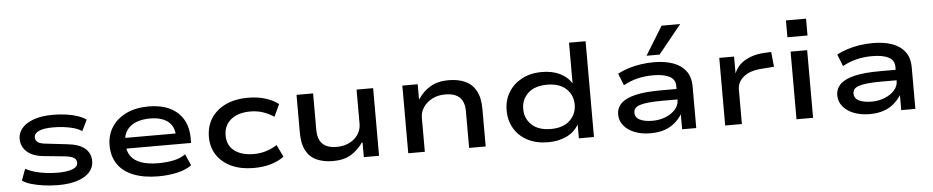

<svg xmlns="http://www.w3.org/2000/svg" viewBox="-43 -1085 6841 1408"><g transform="rotate(-5 3377.5 -380.5)"><path d="M341 9Q285 9 234 2Q183 -5 142 -17Q101 -29 76 -47L107 -131Q139 -114 178 -103Q217 -92 260 -87Q303 -82 344 -82Q412 -82 451.5 -97Q491 -112 491 -142Q491 -166 471.5 -179Q452 -192 403 -197L252 -212Q170 -220 128 -258.5Q86 -297 86 -353Q86 -396 115 -431Q144 -466 202 -487Q260 -508 345 -508Q396 -508 443.5 -501Q491 -494 528.5 -481Q566 -468 588 -451L549 -370Q521 -388 486.5 -397.5Q452 -407 414.5 -411.5Q377 -416 338 -416Q267 -416 232.5 -399.5Q198 -383 198 -356Q198 -331 216.5 -318Q235 -305 281 -301L428 -284Q516 -275 559 -239.5Q602 -204 602 -143Q602 -98 570 -63Q538 -28 479.5 -9.5Q421 9 341 9Z M1076 9Q971 9 894.5 -21Q818 -51 778.5 -109Q739 -167 739 -247Q739 -323 776 -381.5Q813 -440 883 -474Q953 -508 1050 -508Q1139 -508 1203.5 -477Q1268 -446 1302 -388Q1336 -330 1336 -249V-214H831V-293H1254L1230 -271Q1230 -346 1182.5 -382.5Q1135 -419 1051 -419Q993 -419 949.5 -402Q906 -385 881 -350.5Q856 -316 856 -265V-252Q856 -197 881 -160.5Q906 -124 957 -105.5Q1008 -87 1085 -87Q1144 -87 1196 -97.5Q1248 -108 1285 -135L1322 -51Q1280 -20 1214.5 -5.5Q1149 9 1076 9Z M1777 9Q1685 9 1616 -22.5Q1547 -54 1508.5 -111.5Q1470 -169 1470 -246Q1470 -325 1508.5 -384Q1547 -443 1616.5 -475.5Q1686 -508 1778 -508Q1850 -508 1908 -490Q1966 -472 2004 -442L1962 -352Q1925 -377 1881.5 -391.5Q1838 -406 1789 -406Q1698 -406 1645.5 -363Q1593 -320 1593 -246Q1593 -173 1645.5 -133Q1698 -93 1788 -93Q1838 -93 1881 -107Q1924 -121 1959 -144L2002 -55Q1963 -25 1906.5 -8Q1850 9 1777 9Z M2363 9Q2295 9 2244 -13Q2193 -35 2165 -85.5Q2137 -136 2137 -221V-498H2259V-230Q2259 -183 2274.5 -152.5Q2290 -122 2321 -107Q2352 -92 2398 -92Q2452 -92 2493.5 -113.5Q2535 -135 2557 -170Q2579 -205 2579 -244V-498H2701V0H2589V-107H2583Q2547 -55 2495 -23Q2443 9 2363 9Z M2916 0V-498H3029V-389H3033Q3066 -442 3121.5 -475Q3177 -508 3255 -508Q3326 -508 3377.5 -485Q3429 -462 3457.5 -411Q3486 -360 3486 -274V0H3364V-270Q3364 -317 3348 -347Q3332 -377 3301 -391.5Q3270 -406 3223 -406Q3168 -406 3126.5 -384Q3085 -362 3061.5 -327Q3038 -292 3038 -250V0Z M3946 9Q3859 9 3795.5 -24Q3732 -57 3697 -115.5Q3662 -174 3662 -249Q3662 -324 3697 -382Q3732 -440 3795 -474Q3858 -508 3944 -508Q4020 -508 4076.5 -480.5Q4133 -453 4162 -403H4161V-705H4283V0H4172V-102Q4140 -47 4081 -19Q4022 9 3946 9ZM3974 -86Q4064 -86 4113.5 -132.5Q4163 -179 4163 -249Q4163 -320 4113.5 -366Q4064 -412 3974 -412Q3883 -412 3833.5 -366Q3784 -320 3784 -249Q3784 -179 3833.5 -132.5Q3883 -86 3974 -86Z M4700 9Q4634 9 4583 -11Q4532 -31 4503 -67Q4474 -103 4474 -148Q4474 -197 4508 -230.5Q4542 -264 4614 -281Q4686 -298 4801 -298H4937V-221H4807Q4747 -221 4706.5 -217Q4666 -213 4641 -205Q4616 -197 4605 -184Q4594 -171 4594 -152Q4594 -115 4629.5 -98Q4665 -81 4722 -81Q4774 -81 4818.5 -99Q4863 -117 4890 -147.5Q4917 -178 4917 -214V-320Q4917 -369 4874 -391Q4831 -413 4753 -413Q4694 -413 4639.5 -400Q4585 -387 4535 -359L4500 -447Q4538 -467 4581 -480.5Q4624 -494 4671.5 -501Q4719 -508 4767 -508Q4849 -508 4909 -486.5Q4969 -465 5002.5 -420.5Q5036 -376 5036 -305V0H4932V-108L4931 -109Q4911 -77 4879.5 -49.5Q4848 -22 4803.5 -6.5Q4759 9 4700 9ZM4719 -560 4848 -770H4985L4815 -560Z M5249 0V-498H5358V-376H5359Q5383 -434 5440 -467Q5497 -500 5573 -505L5632 -508L5643 -398L5550 -391Q5463 -385 5417.5 -346.5Q5372 -308 5372 -254V0Z M5760 -605V-729H5908V-605ZM5774 0V-498H5896V0Z M6313 9Q6247 9 6196 -11Q6145 -31 6116 -67Q6087 -103 6087 -148Q6087 -197 6121 -230.5Q6155 -264 6227 -281Q6299 -298 6414 -298H6550V-221H6420Q6360 -221 6319.5 -217Q6279 -213 6254 -205Q6229 -197 6218 -184Q6207 -171 6207 -152Q6207 -115 6242.5 -98Q6278 -81 6335 -81Q6387 -81 6431.5 -99Q6476 -117 6503 -147.5Q6530 -178 6530 -214V-320Q6530 -369 6487 -391Q6444 -413 6366 -413Q6307 -413 6252.5 -400Q6198 -387 6148 -359L6113 -447Q6151 -467 6194 -480.5Q6237 -494 6284.5 -501Q6332 -508 6380 -508Q6462 -508 6522 -486.5Q6582 -465 6615.5 -420.5Q6649 -376 6649 -305V0H6545V-108L6544 -109Q6524 -77 6492.5 -49.5Q6461 -22 6416.5 -6.5Q6372 9 6313 9Z"/></g></svg>

Font: Nunito Sans 7pt Expanded SemiBold
Style: Regular
Weight: 600
Width: 7
Designer: Vernon Adams
Foundry: Vernon Adams
Version: Version 3.101;gftools[0.9.27]